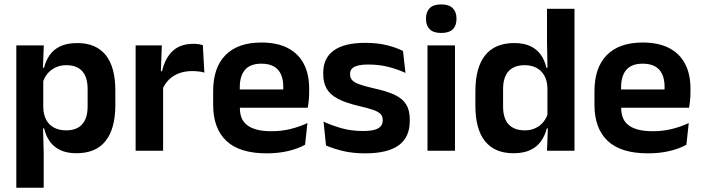

<svg xmlns="http://www.w3.org/2000/svg" viewBox="-20 -702 3270 894"><path d="M336 11.5Q292 11.5 261.5 -2.8Q231 -17 212.2 -43Q193.5 -69 185.5 -104H149L181.5 -202Q182.5 -167 195.8 -143Q209 -119 232.8 -107Q256.5 -95 288.5 -95Q337 -95 362.5 -123.2Q388 -151.5 388 -207V-287.5Q388 -342.5 363 -370.5Q338 -398.5 289 -398.5Q261 -398.5 238.5 -387.8Q216 -377 201 -359Q186 -341 179.5 -317.5L149.5 -386.5H185Q193 -418.5 210.8 -444.8Q228.5 -471 260.2 -486.2Q292 -501.5 340.5 -501.5Q427 -501.5 472 -445.8Q517 -390 517 -281V-213Q517 -103 471.8 -45.8Q426.5 11.5 336 11.5ZM56 172V-490.5H184L179 -366L181.5 -343.5V-147L180 -124L183.5 10.5V172Z M736 -285 703.5 -370.5H734.5Q748 -430 783.5 -464Q819 -498 882 -498Q895 -498 905.5 -496.2Q916 -494.5 924.5 -492L931.5 -364Q920.5 -367.5 906 -369.2Q891.5 -371 875.5 -371Q824.5 -371 788.8 -348.5Q753 -326 736 -285ZM611.5 0V-490.5H733.5L728 -340L739.5 -335.5V0Z M1221.5 12Q1095.5 12 1034 -46Q972.5 -104 972.5 -214V-278Q972.5 -387 1030 -445.5Q1087.5 -504 1197 -504Q1271 -504 1320.5 -478Q1370 -452 1394.8 -404.2Q1419.5 -356.5 1419.5 -290V-272.5Q1419.5 -254.5 1417.8 -235.8Q1416 -217 1413 -200.5H1297Q1298.5 -228 1298.8 -252.8Q1299 -277.5 1299 -297.5Q1299 -332 1288 -356.2Q1277 -380.5 1254.5 -393Q1232 -405.5 1197 -405.5Q1145.5 -405.5 1121 -377Q1096.5 -348.5 1096.5 -296V-250.5L1097 -236V-197.5Q1097 -174.5 1104.2 -155Q1111.5 -135.5 1128.5 -121.2Q1145.5 -107 1173.8 -99Q1202 -91 1244.5 -91Q1290.5 -91 1332.2 -101.2Q1374 -111.5 1411.5 -129L1400.5 -28Q1367 -9.5 1321.8 1.2Q1276.5 12 1221.5 12ZM1040.5 -200.5V-285.5H1387V-200.5Z M1680.5 12Q1621.5 12 1575.8 0.8Q1530 -10.5 1498 -24.5L1486.5 -135.5Q1524.5 -118 1570.2 -105Q1616 -92 1671 -92Q1719 -92 1740.5 -104.2Q1762 -116.5 1762 -141V-144Q1762 -160.5 1752.2 -171Q1742.5 -181.5 1718 -190.2Q1693.5 -199 1649 -209Q1587.5 -223.5 1551.8 -242.8Q1516 -262 1500.5 -290.2Q1485 -318.5 1485 -358V-362.5Q1485 -432 1534.5 -467.2Q1584 -502.5 1681 -502.5Q1738.5 -502.5 1782.8 -491.2Q1827 -480 1856.5 -464.5L1868 -362.5Q1833 -379 1789.5 -390.2Q1746 -401.5 1696 -401.5Q1663.5 -401.5 1644.8 -396.2Q1626 -391 1618 -381.5Q1610 -372 1610 -358.5V-356Q1610 -341 1618.8 -330Q1627.5 -319 1651 -310.2Q1674.5 -301.5 1717 -291.5Q1779 -278.5 1816.5 -261Q1854 -243.5 1871 -216.2Q1888 -189 1888 -145V-139Q1888 -63 1836.5 -25.5Q1785 12 1680.5 12Z M1970.5 0V-490.5H2098.5V0ZM2034.5 -548.5Q1998 -548.5 1980.8 -565.8Q1963.5 -583 1963.5 -613.5V-616Q1963.5 -646.5 1980.8 -664Q1998 -681.5 2034.5 -681.5Q2070.5 -681.5 2088 -664Q2105.5 -646.5 2105.5 -616V-613.5Q2105.5 -582.5 2088 -565.5Q2070.5 -548.5 2034.5 -548.5Z M2370 11.5Q2283.5 11.5 2238.5 -44.5Q2193.5 -100.5 2193.5 -209.5V-277Q2193.5 -387.5 2239 -444.5Q2284.5 -501.5 2374.5 -501.5Q2418.5 -501.5 2448.8 -487.5Q2479 -473.5 2497.8 -447.5Q2516.5 -421.5 2524 -386.5H2561.5L2529 -291.5Q2528 -326 2514.8 -349.8Q2501.5 -373.5 2478 -386Q2454.5 -398.5 2422.5 -398.5Q2374 -398.5 2348.2 -370.5Q2322.5 -342.5 2322.5 -287V-206Q2322.5 -151 2348.2 -123Q2374 -95 2423.5 -95Q2451.5 -95 2473.5 -105.5Q2495.5 -116 2510.2 -134.2Q2525 -152.5 2531.5 -175.5L2562 -104H2526Q2518 -72 2500 -45.8Q2482 -19.5 2450.5 -4Q2419 11.5 2370 11.5ZM2527 0 2531.5 -120 2529 -148.5V-349L2529.5 -369.5L2527 -510V-661H2655V0Z M2997 12Q2871 12 2809.5 -46Q2748 -104 2748 -214V-278Q2748 -387 2805.5 -445.5Q2863 -504 2972.5 -504Q3046.5 -504 3096 -478Q3145.5 -452 3170.2 -404.2Q3195 -356.5 3195 -290V-272.5Q3195 -254.5 3193.2 -235.8Q3191.5 -217 3188.5 -200.5H3072.5Q3074 -228 3074.2 -252.8Q3074.5 -277.5 3074.5 -297.5Q3074.5 -332 3063.5 -356.2Q3052.5 -380.5 3030 -393Q3007.5 -405.5 2972.5 -405.5Q2921 -405.5 2896.5 -377Q2872 -348.5 2872 -296V-250.5L2872.5 -236V-197.5Q2872.5 -174.5 2879.8 -155Q2887 -135.5 2904 -121.2Q2921 -107 2949.2 -99Q2977.5 -91 3020 -91Q3066 -91 3107.8 -101.2Q3149.5 -111.5 3187 -129L3176 -28Q3142.5 -9.5 3097.2 1.2Q3052 12 2997 12ZM2816 -200.5V-285.5H3162.5V-200.5Z"/></svg>

Font: Anek Tamil SemiBold
Style: Regular
Weight: 600
Version: Version 1.003